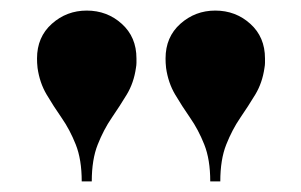

<svg xmlns="http://www.w3.org/2000/svg" viewBox="-20 -780 570 363"><path d="M377.5 -437Q377.5 -478.5 366.2 -506.8Q355 -535 339.5 -557.2Q324 -579.5 311 -601.5Q298 -623.5 294 -651.5Q293.5 -657 293.2 -661Q293 -665 293 -669.5Q293 -710 321 -735Q349 -760 387 -760Q425.5 -760 453.2 -735Q481 -710 481 -669.5Q481 -665 481 -661Q481 -657 480 -651.5Q476 -623.5 462.8 -601.5Q449.5 -579.5 434.2 -557.2Q419 -535 407.8 -506.8Q396.5 -478.5 396.5 -437ZM134.5 -437Q134.5 -478.5 123.2 -506.8Q112 -535 96.5 -557.2Q81 -579.5 68 -601.5Q55 -623.5 51 -651.5Q50.5 -657 50.2 -661Q50 -665 50 -669.5Q50 -710 78 -735Q106 -760 144 -760Q182.5 -760 210.2 -735Q238 -710 238 -669.5Q238 -665 238 -661Q238 -657 237 -651.5Q233 -623.5 219.8 -601.5Q206.5 -579.5 191.2 -557.2Q176 -535 164.8 -506.8Q153.5 -478.5 153.5 -437Z"/></svg>

Font: Bodoni Moda ExtraBold
Style: Regular
Weight: 800
Version: Version 2.005